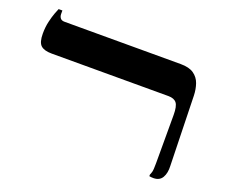

<svg xmlns="http://www.w3.org/2000/svg" viewBox="-102 -753 1072 913"><g transform="rotate(20 433.5 -296.5)"><path d="M749 4Q744 4 738 3.5Q732 3 728 2V-6Q731 -12 734 -22.5Q737 -33 737 -67V-311Q737 -355 724.5 -371Q712 -387 683 -387H92Q54 -387 37 -402.5Q20 -418 20 -462Q20 -495 26.5 -523Q33 -551 40.5 -571Q48 -591 51 -597H70V-579Q70 -567 76.5 -558.5Q83 -550 98 -550H686Q729 -550 752.5 -533.5Q776 -517 785.5 -490Q795 -463 796 -431L805 -79Q807 -42 793.5 -19Q780 4 749 4Z"/></g></svg>

Font: Frank Ruhl Libre
Style: Bold
Weight: 700
Designer: Yanek Iontef
Foundry: Fontef
Version: Version 6.004